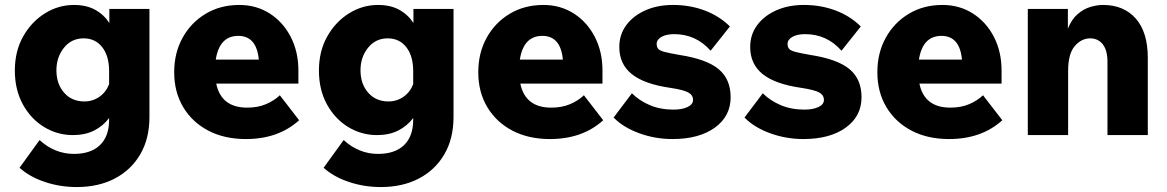

<svg xmlns="http://www.w3.org/2000/svg" viewBox="-20 -546 4717 776"><path d="M584 -73Q584 14 547 77.5Q510 141 444 175.5Q378 210 290 210Q223 210 161.5 189.5Q100 169 59 132L140 20Q201 76 279 76Q347 76 384 40.5Q421 5 421 -62V-69Q397 -37 360.5 -18.5Q324 0 275 0Q212 0 158.5 -32.5Q105 -65 72.5 -124Q40 -183 40 -261Q40 -339 73.5 -398.5Q107 -458 161.5 -492Q216 -526 279 -526Q329 -526 364.5 -506.5Q400 -487 422 -453V-510H584ZM208 -262Q208 -207 239 -171.5Q270 -136 321 -136Q355 -136 382 -155Q409 -174 421 -206V-258Q421 -320 393 -355.5Q365 -391 318 -391Q269 -391 238.5 -353Q208 -315 208 -262Z M1111 -161 1189 -60Q1105 16 974 16Q887 16 822 -18Q757 -52 720.5 -113Q684 -174 684 -254Q684 -332 718 -393.5Q752 -455 811.5 -490.5Q871 -526 947 -526Q1016 -526 1070 -491.5Q1124 -457 1155 -397Q1186 -337 1186 -261V-208H854Q874 -111 979 -111Q1022 -111 1055 -125Q1088 -139 1111 -161ZM943 -401Q867 -401 852 -305H1026Q1017 -401 943 -401Z M1813 -73Q1813 14 1776 77.5Q1739 141 1673 175.5Q1607 210 1519 210Q1452 210 1390.5 189.5Q1329 169 1288 132L1369 20Q1430 76 1508 76Q1576 76 1613 40.5Q1650 5 1650 -62V-69Q1626 -37 1589.5 -18.5Q1553 0 1504 0Q1441 0 1387.5 -32.5Q1334 -65 1301.5 -124Q1269 -183 1269 -261Q1269 -339 1302.5 -398.5Q1336 -458 1390.5 -492Q1445 -526 1508 -526Q1558 -526 1593.5 -506.5Q1629 -487 1651 -453V-510H1813ZM1437 -262Q1437 -207 1468 -171.5Q1499 -136 1550 -136Q1584 -136 1611 -155Q1638 -174 1650 -206V-258Q1650 -320 1622 -355.5Q1594 -391 1547 -391Q1498 -391 1467.5 -353Q1437 -315 1437 -262Z M2340 -161 2418 -60Q2334 16 2203 16Q2116 16 2051 -18Q1986 -52 1949.5 -113Q1913 -174 1913 -254Q1913 -332 1947 -393.5Q1981 -455 2040.5 -490.5Q2100 -526 2176 -526Q2245 -526 2299 -491.5Q2353 -457 2384 -397Q2415 -337 2415 -261V-208H2083Q2103 -111 2208 -111Q2251 -111 2284 -125Q2317 -139 2340 -161ZM2172 -401Q2096 -401 2081 -305H2255Q2246 -401 2172 -401Z M2460 -71 2534 -169Q2564 -139 2606.5 -121Q2649 -103 2702 -103Q2737 -103 2759 -113.5Q2781 -124 2781 -142Q2781 -162 2761.5 -172.5Q2742 -183 2689 -191Q2584 -206 2533.5 -246.5Q2483 -287 2483 -356Q2483 -406 2511 -444Q2539 -482 2588 -504Q2637 -526 2700 -526Q2769 -526 2828.5 -503.5Q2888 -481 2930 -439L2852 -341Q2793 -408 2705 -408Q2673 -408 2653.5 -397Q2634 -386 2634 -368Q2634 -356 2640.5 -348.5Q2647 -341 2666.5 -336Q2686 -331 2726 -324Q2836 -307 2884.5 -266.5Q2933 -226 2933 -153Q2933 -76 2869 -30Q2805 16 2698 16Q2628 16 2563.5 -7.5Q2499 -31 2460 -71Z M2989 -71 3063 -169Q3093 -139 3135.5 -121Q3178 -103 3231 -103Q3266 -103 3288 -113.5Q3310 -124 3310 -142Q3310 -162 3290.5 -172.5Q3271 -183 3218 -191Q3113 -206 3062.5 -246.5Q3012 -287 3012 -356Q3012 -406 3040 -444Q3068 -482 3117 -504Q3166 -526 3229 -526Q3298 -526 3357.5 -503.5Q3417 -481 3459 -439L3381 -341Q3322 -408 3234 -408Q3202 -408 3182.5 -397Q3163 -386 3163 -368Q3163 -356 3169.5 -348.5Q3176 -341 3195.5 -336Q3215 -331 3255 -324Q3365 -307 3413.5 -266.5Q3462 -226 3462 -153Q3462 -76 3398 -30Q3334 16 3227 16Q3157 16 3092.5 -7.5Q3028 -31 2989 -71Z M3953 -161 4031 -60Q3947 16 3816 16Q3729 16 3664 -18Q3599 -52 3562.5 -113Q3526 -174 3526 -254Q3526 -332 3560 -393.5Q3594 -455 3653.5 -490.5Q3713 -526 3789 -526Q3858 -526 3912 -491.5Q3966 -457 3997 -397Q4028 -337 4028 -261V-208H3696Q3716 -111 3821 -111Q3864 -111 3897 -125Q3930 -139 3953 -161ZM3785 -401Q3709 -401 3694 -305H3868Q3859 -401 3785 -401Z M4619 0H4456V-296Q4456 -343 4437 -367Q4418 -391 4386 -391Q4351 -391 4324 -360Q4297 -329 4297 -259V0H4134V-510H4296V-430Q4311 -468 4335.5 -489Q4360 -510 4387 -518Q4414 -526 4438 -526Q4522 -526 4570.5 -471Q4619 -416 4619 -312Z"/></svg>

Font: Wix Madefor Text ExtraBold
Style: Regular
Weight: 800
Designer: Dalton Maag Ltd
Foundry: Dalton Maag Ltd
Version: Version 3.100